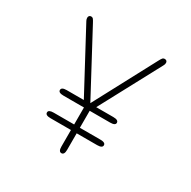

<svg xmlns="http://www.w3.org/2000/svg" viewBox="-145 -765 909 915"><g transform="rotate(30 309.5 -308.0)"><path d="M149 -248Q149 -263.5 177.5 -263.5H434Q462.5 -263.5 462.5 -248Q462.5 -233 434 -233H177.5Q149 -233 149 -248ZM149 -124.5Q149 -139.5 177.5 -139.5H434Q462.5 -139.5 462.5 -124.5Q462.5 -109 434 -109H177.5Q149 -109 149 -124.5ZM305.5 9.5Q290 9.5 290 -18V-241Q281.5 -245 273 -261L93.5 -596Q89.5 -603.5 89.5 -611.5Q89.5 -617.5 93 -621.8Q96.5 -626 103 -626Q111 -626 115.2 -620.5Q119.5 -615 125.5 -603.5L306 -266L485.5 -603.5Q491.5 -615 496 -620.5Q500.5 -626 508.5 -626Q515.5 -626 519 -622Q522.5 -618 522.5 -612.5Q522.5 -608.5 521.5 -604.5Q520.5 -600.5 518 -596.5L338.5 -261Q334.5 -253.5 330.8 -248.5Q327 -243.5 321.5 -241V-18Q321.5 9.5 305.5 9.5Z"/></g></svg>

Font: Sono Monospace ExtraLight
Style: Regular
Weight: 250
Version: Version 2.112